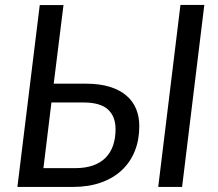

<svg xmlns="http://www.w3.org/2000/svg" viewBox="-20 -736 860 756"><path d="M48.5 0ZM230 -716 191.5 -406.5H318Q373 -406.5 412.8 -394Q452.5 -381.5 478.2 -359.2Q504 -337 516.2 -306.5Q528.5 -276 528.5 -239.5Q528.5 -185.5 510.8 -141.2Q493 -97 459.2 -65.5Q425.5 -34 377 -17Q328.5 0 267.5 0H48.5L136.5 -716ZM182.5 -332.5 151 -74H276.5Q316.5 -74 346.2 -84.5Q376 -95 395.8 -115Q415.5 -135 425.2 -163.2Q435 -191.5 435 -227.5Q435 -277.5 405 -305Q375 -332.5 308.5 -332.5ZM697 0H603L690.5 -716.5H784.5Z"/></svg>

Font: Lato
Style: Italic
Weight: 400
Italic angle: -7°
Designer: Lukasz Dziedzic
Foundry: tyPoland Lukasz Dziedzic
Version: Version 2.007; 2014-02-27